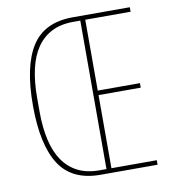

<svg xmlns="http://www.w3.org/2000/svg" viewBox="-79 -768 758 838"><g transform="rotate(-10 300.0 -349.0)"><path d="M299 0Q173 0 117 -87.5Q61 -175 61 -349Q61 -523 117 -610.5Q173 -698 299 -698H552V-678H351V-364H538V-344H351V-20H552V0ZM329 -20V-678H298Q242 -678 202 -657.5Q162 -637 136 -599Q110 -561 97.5 -505.5Q85 -450 85 -381V-317Q85 -248 97.5 -192.5Q110 -137 136 -99Q162 -61 202 -40.5Q242 -20 298 -20Z"/></g></svg>

Font: IBM Plex Mono Thin
Style: Regular
Weight: 100
Monospace: yes
Designer: Mike Abbink, Paul van der Laan, Pieter van Rosmalen
Foundry: Bold Monday
Version: Version 2.3